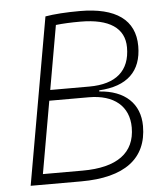

<svg xmlns="http://www.w3.org/2000/svg" viewBox="-51 -749 688 795"><g transform="rotate(-5 293.0 -351.5)"><path d="M44.4 0H254.4C435.1 0 529.3 -70.8 529.3 -206.1C529.3 -299.3 467.3 -357.4 361.3 -364.3L361.8 -369.1C478 -375.5 538.6 -432.6 538.6 -537.6C538.6 -646.5 460 -703.1 310.1 -703.1C252.9 -703.1 203.1 -699.7 166.5 -693.4ZM99.1 -43.9 151.9 -344.2H316.4C420.9 -344.2 482.4 -292.5 482.4 -204.1C482.4 -98.6 407.7 -43.9 264.2 -43.9ZM159.7 -388.2 206.5 -654.3C235.8 -657.7 270 -659.2 308.6 -659.2C428.7 -659.2 491.7 -616.7 491.7 -536.1C491.7 -439 433.1 -388.2 322.3 -388.2Z"/></g></svg>

Font: Cascadia Code PL ExtraLight
Style: Italic
Weight: 200
Italic angle: -10°
Monospace: yes
Designer: Aaron Bell
Foundry: Saja Typeworks
Version: Version 2404.023